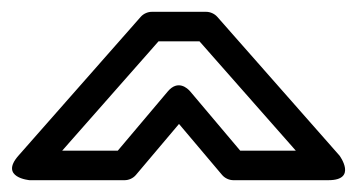

<svg xmlns="http://www.w3.org/2000/svg" viewBox="-55 -885 604 325"><path d="M351.6 -630 267.1 -730.1C262.3 -735.8 246.1 -750.6 228.9 -730.1L144.4 -630H50.3L213.3 -815H282.7L445.7 -630ZM320.9 -588.9C325.4 -583.6 332.6 -580 340 -580H501C550.4 -580 519.8 -621.5 519.8 -621.5L312.8 -856.5C308.4 -861.5 301.2 -865 294 -865H202C195.4 -865 188 -862 183.2 -856.5L-23.8 -621.5C-56.4 -584.4 -5 -580 -5 -580H156C163 -580 170.3 -583.2 175.1 -588.9L248 -675.2Z"/></svg>

Font: Hussar Techniczny
Style: Bold 
Weight: 700
Foundry: Cannot Into Space Fonts
Version: Version 0.77